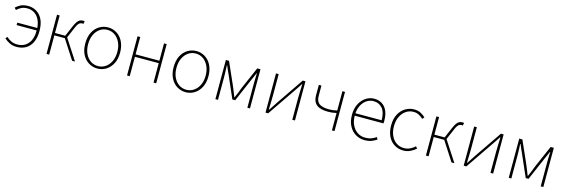

<svg xmlns="http://www.w3.org/2000/svg" viewBox="30 -1510 7323 2494"><g transform="rotate(15 3691.0 -263.5)"><path d="M198 13Q143 13 101.5 -7.5Q60 -28 29 -57L49 -82Q78 -55 114 -37.5Q150 -20 198 -20Q288 -20 341.5 -83Q395 -146 395 -262Q395 -341 370.5 -395.5Q346 -450 303.5 -478.5Q261 -507 207 -507Q158 -507 124.5 -490Q91 -473 65 -448L42 -474Q68 -499 106.5 -519.5Q145 -540 209 -540Q269 -540 320 -510Q371 -480 401.5 -418.5Q432 -357 432 -262Q432 -170 401.5 -108.5Q371 -47 318.5 -17Q266 13 198 13ZM125 -261V-294H406V-261Z M597 0V-527H633V-291H771L829 -426Q850 -476 868 -500Q886 -524 904.5 -532Q923 -540 944 -540Q951 -540 957.5 -539Q964 -538 967 -536L958 -500Q954 -502 951 -502Q948 -502 942 -502Q928 -502 915 -496.5Q902 -491 888.5 -472.5Q875 -454 859 -415L800 -277L980 0H941L774 -259H633V0Z M1282 13Q1219 13 1165.5 -19.5Q1112 -52 1080 -113.5Q1048 -175 1048 -262Q1048 -351 1080 -413Q1112 -475 1165.5 -507.5Q1219 -540 1282 -540Q1329 -540 1371.5 -521.5Q1414 -503 1446.5 -467.5Q1479 -432 1497.5 -380Q1516 -328 1516 -262Q1516 -175 1483.5 -113.5Q1451 -52 1398 -19.5Q1345 13 1282 13ZM1282 -20Q1338 -20 1382.5 -50.5Q1427 -81 1453 -135.5Q1479 -190 1479 -262Q1479 -335 1453 -390Q1427 -445 1382.5 -476Q1338 -507 1282 -507Q1226 -507 1181.5 -476Q1137 -445 1111.5 -390Q1086 -335 1086 -262Q1086 -190 1111.5 -135.5Q1137 -81 1181.5 -50.5Q1226 -20 1282 -20Z M1680 0V-527H1716V-294H2036V-527H2072V0H2036V-261H1716V0Z M2470 13Q2407 13 2353.5 -19.5Q2300 -52 2268 -113.5Q2236 -175 2236 -262Q2236 -351 2268 -413Q2300 -475 2353.5 -507.5Q2407 -540 2470 -540Q2517 -540 2559.5 -521.5Q2602 -503 2634.5 -467.5Q2667 -432 2685.5 -380Q2704 -328 2704 -262Q2704 -175 2671.5 -113.5Q2639 -52 2586 -19.5Q2533 13 2470 13ZM2470 -20Q2526 -20 2570.5 -50.5Q2615 -81 2641 -135.5Q2667 -190 2667 -262Q2667 -335 2641 -390Q2615 -445 2570.5 -476Q2526 -507 2470 -507Q2414 -507 2369.5 -476Q2325 -445 2299.5 -390Q2274 -335 2274 -262Q2274 -190 2299.5 -135.5Q2325 -81 2369.5 -50.5Q2414 -20 2470 -20Z M2868 0V-527H2910L3043 -227Q3057 -193 3071 -159Q3085 -125 3098 -90H3103Q3118 -125 3133 -159Q3148 -193 3159 -227L3290 -527H3333V0H3298V-318Q3298 -338 3298.5 -362Q3299 -386 3300 -412Q3301 -438 3302 -463H3298Q3286 -435 3274.5 -409Q3263 -383 3251 -357L3120 -53H3082L2949 -357Q2937 -383 2925.5 -409Q2914 -435 2903 -463H2898Q2899 -438 2900 -412Q2901 -386 2902 -362Q2903 -338 2903 -318V0Z M3542 0V-527H3578V-249Q3578 -206 3576.5 -154Q3575 -102 3573 -49H3578Q3595 -74 3616.5 -106.5Q3638 -139 3654 -164L3902 -527H3938V0H3902V-277Q3902 -321 3904 -373Q3906 -425 3908 -478H3903Q3887 -453 3865 -420.5Q3843 -388 3826 -363L3578 0Z M4435 0V-234Q4413 -230 4397 -227Q4381 -224 4364.5 -222.5Q4348 -221 4322 -221Q4253 -221 4207.5 -238.5Q4162 -256 4140 -293Q4118 -330 4118 -388V-527H4153V-388Q4153 -315 4195.5 -284.5Q4238 -254 4328 -254Q4357 -254 4381 -257Q4405 -260 4435 -267V-527H4470V0Z M4875 13Q4809 13 4754 -20Q4699 -53 4666.5 -114.5Q4634 -176 4634 -262Q4634 -327 4652.5 -378Q4671 -429 4703.5 -465.5Q4736 -502 4776.5 -521Q4817 -540 4861 -540Q4922 -540 4966.5 -512Q5011 -484 5035.5 -429.5Q5060 -375 5060 -297Q5060 -289 5060 -280.5Q5060 -272 5058 -261H4672Q4672 -192 4697.5 -137.5Q4723 -83 4769 -51.5Q4815 -20 4877 -20Q4922 -20 4957 -33Q4992 -46 5022 -68L5038 -37Q5008 -19 4971 -3Q4934 13 4875 13ZM4672 -294H5025Q5025 -401 4980 -454Q4935 -507 4861 -507Q4814 -507 4773 -481.5Q4732 -456 4705 -408.5Q4678 -361 4672 -294Z M5397 13Q5330 13 5276.5 -19.5Q5223 -52 5192 -113.5Q5161 -175 5161 -262Q5161 -351 5194 -413Q5227 -475 5281 -507.5Q5335 -540 5398 -540Q5452 -540 5489 -519.5Q5526 -499 5552 -474L5529 -448Q5503 -473 5471 -490Q5439 -507 5398 -507Q5342 -507 5297 -476Q5252 -445 5225.5 -390Q5199 -335 5199 -262Q5199 -190 5224 -135.5Q5249 -81 5293.5 -50.5Q5338 -20 5398 -20Q5442 -20 5479 -38.5Q5516 -57 5544 -83L5565 -57Q5532 -28 5490 -7.5Q5448 13 5397 13Z M5699 0V-527H5735V-291H5873L5931 -426Q5952 -476 5970 -500Q5988 -524 6006.5 -532Q6025 -540 6046 -540Q6053 -540 6059.5 -539Q6066 -538 6069 -536L6060 -500Q6056 -502 6053 -502Q6050 -502 6044 -502Q6030 -502 6017 -496.5Q6004 -491 5990.5 -472.5Q5977 -454 5961 -415L5902 -277L6082 0H6043L5876 -259H5735V0Z M6207 0V-527H6243V-249Q6243 -206 6241.5 -154Q6240 -102 6238 -49H6243Q6260 -74 6281.5 -106.5Q6303 -139 6319 -164L6567 -527H6603V0H6567V-277Q6567 -321 6569 -373Q6571 -425 6573 -478H6568Q6552 -453 6530 -420.5Q6508 -388 6491 -363L6243 0Z M6813 0V-527H6855L6988 -227Q7002 -193 7016 -159Q7030 -125 7043 -90H7048Q7063 -125 7078 -159Q7093 -193 7104 -227L7235 -527H7278V0H7243V-318Q7243 -338 7243.5 -362Q7244 -386 7245 -412Q7246 -438 7247 -463H7243Q7231 -435 7219.5 -409Q7208 -383 7196 -357L7065 -53H7027L6894 -357Q6882 -383 6870.5 -409Q6859 -435 6848 -463H6843Q6844 -438 6845 -412Q6846 -386 6847 -362Q6848 -338 6848 -318V0Z"/></g></svg>

Font: Noto Sans JP
Style: Regular
Weight: 100
Designer: Ryoko NISHIZUKA 西塚涼子 (kana, bopomofo & ideographs); Paul D. Hunt (Latin, Greek & Cyrillic); Sandoll Communications 산돌커뮤니
Foundry: Adobe
Version: Version 2.004;hotconv 1.0.118;makeotfexe 2.5.65603